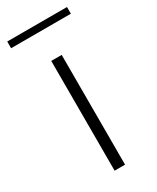

<svg xmlns="http://www.w3.org/2000/svg" viewBox="-186 -688 604 739"><g transform="rotate(-30 116.0 -318.5)"><path d="M-16.6 -607.4V-637.2H249V-607.4ZM92.8 0V-487.8H139.2V0Z"/></g></svg>

Font: HK Grotesk Light Legacy
Style: Regular
Weight: 300
Designer: Alfredo Marco Pradil
Foundry: Hanken Design Co.
Version: Version 2.022;PS 002.022;hotconv 1.0.88;makeotf.lib2.5.64775